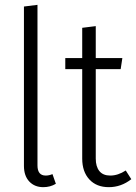

<svg xmlns="http://www.w3.org/2000/svg" viewBox="-20 -763 563 794"><path d="M79 -77V-736L135 -743V-79Q135 -37 169 -37Q183 -37 197 -43L211 -3Q188 11 159 11Q123 11 101 -12.5Q79 -36 79 -77Z M523 -22Q481 11 430 11Q379 11 349.5 -21Q320 -53 320 -107V-477H250V-523H320V-648L376 -655V-523H486L479 -477H376V-107Q376 -74 391 -55.5Q406 -37 436 -37Q468 -37 500 -58Z"/></svg>

Font: Fira Sans Extra Condensed Light
Style: Regular
Weight: 300
Width: 1
Designer: Carrois Corporate & Edenspiekermann AG
Foundry: Carrois Corporate GbR & Edenspiekermann AG
Version: Version 4.203